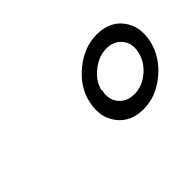

<svg xmlns="http://www.w3.org/2000/svg" viewBox="-49 -840 526 526"><g transform="rotate(-45 214.0 -577.0)"><path d="M190 -577Q200 -625 243 -660Q286 -695 334 -695Q384 -695 409.5 -661.5Q435 -628 425 -579Q414 -529 371.5 -494Q329 -459 281 -459Q231 -459 205 -493.5Q179 -528 190 -577ZM236 -578 237 -576Q230 -547 246 -526.5Q262 -506 292 -506Q322 -506 347.5 -527Q373 -548 380 -577Q388 -607 372 -628Q356 -649 326 -649Q297 -649 270 -628Q243 -607 236 -578Z"/></g></svg>

Font: Coval
Style: ExtraLight Italic
Weight: 200
Foundry: Context Ltd
Version: Version 001.000